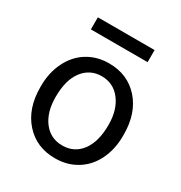

<svg xmlns="http://www.w3.org/2000/svg" viewBox="-169 -831 908 962"><g transform="rotate(30 285.0 -349.5)"><path d="M44.4 0ZM44.4 -269Q44.4 -346.7 75 -408.7Q105.5 -470.7 159.9 -504.4Q214.4 -538.1 284.2 -538.1Q392.1 -538.1 458.7 -463.4Q525.4 -388.7 525.4 -264.6V-258.3Q525.4 -181.2 495.8 -119.9Q466.3 -58.6 411.4 -24.4Q356.4 9.8 285.2 9.8Q177.7 9.8 111.1 -64.9Q44.4 -139.6 44.4 -262.7ZM135.3 -258.3Q135.3 -170.4 176 -117.2Q216.8 -64 285.2 -64Q354 -64 394.5 -117.9Q435.1 -171.9 435.1 -269Q435.1 -356 393.8 -409.9Q352.5 -463.9 284.2 -463.9Q217.3 -463.9 176.3 -410.6Q135.3 -357.4 135.3 -258.3ZM447.3 -639.6H119.1V-709.5H447.3Z"/></g></svg>

Font: Roboto
Style: Regular
Weight: 400
Designer: Google
Version: Version 2.134; 2016; ttfautohint (v1.6)